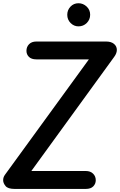

<svg xmlns="http://www.w3.org/2000/svg" viewBox="-53 -1196 760 1216"><path d="M39 0.5Q-3 0.5 -18 -18Q-33 -36.5 -33 -54.5Q-33 -73.5 -22 -88.5L510 -820H177Q146 -820 130.2 -835.8Q114.5 -851.5 114.5 -874Q114.5 -899 131 -916Q147.5 -933 177 -933H619.5Q651 -933 669 -918Q687 -903 687 -880Q687 -870 683 -858.8Q679 -847.5 670 -835.5L145.5 -113H490.5Q519.5 -113 536.5 -96.2Q553.5 -79.5 553.5 -54.5Q553.5 -32 537.8 -15.8Q522 0.5 490.5 0.5ZM444 -1029Q415.5 -1029 394.2 -1050.2Q373 -1071.5 373 -1102.5Q373 -1132 393.2 -1153.8Q413.5 -1175.5 444 -1175.5Q473 -1175.5 495.5 -1154.8Q518 -1134 518 -1102.5Q518 -1072 496.5 -1050.5Q475 -1029 444 -1029Z"/></svg>

Font: Edu AU VIC WA NT Pre SemiBold
Style: Regular
Weight: 600
Designer: Tina and Corey Anderson, Eben Sorkin, Mirko Velimirovic
Foundry: Google for Education
Version: Version 1.001